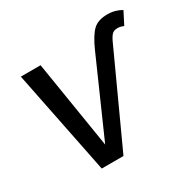

<svg xmlns="http://www.w3.org/2000/svg" viewBox="-132 -709 847 843"><g transform="rotate(-30 291.5 -287.0)"><path d="M262.8 0H152.6L46.7 -527.1H146.8L218.3 -83.6L387.4 -466.5Q413.4 -524.8 438.6 -549.5Q463.7 -574.1 512 -574.1Q534.1 -574.1 552.1 -568.6Q570.2 -563.2 583.2 -555.2L551.1 -492.5Q544.1 -495.5 536.6 -497.5Q529.1 -499.5 520.2 -499.5Q501.2 -499.5 491.2 -488.5Q481.2 -477.5 470.2 -452.6Z"/></g></svg>

Font: Fira Sans Variable
Style: Italic
Weight: 397
Italic angle: -8°
Designer: Carrois Corporate & Edenspiekermann AG
Foundry: Carrois Corporate GbR & Edenspiekermann AG
Version: Version 4.202